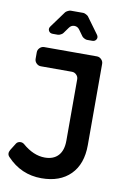

<svg xmlns="http://www.w3.org/2000/svg" viewBox="-100 -979 698 1044"><g transform="rotate(10 249.5 -457.5)"><path d="M366 -817Q376 -804 369.5 -791.5Q363 -779 347 -779H318Q312 -779 302.5 -784Q293 -789 290 -794L267 -826Q256 -842 238 -842Q220 -842 209 -826L186 -794Q183 -789 173.5 -784Q164 -779 158 -779H129Q113 -779 106.5 -791.5Q100 -804 110 -817L175 -906Q178 -910 187.5 -915Q197 -920 203 -920H273Q279 -920 288.5 -915Q298 -910 301 -906ZM387 -700Q401 -700 411.5 -689.5Q422 -679 422 -665V-216Q422 -111 364 -53Q306 5 204 5Q92 5 14 -78Q-2 -94 11 -117L36 -157Q43 -167 56 -168.5Q69 -170 79 -162Q140 -109 203 -109Q251 -109 277 -137.5Q303 -166 303 -220V-559Q303 -573 292.5 -583.5Q282 -594 268 -594H96Q82 -594 71.5 -604.5Q61 -615 61 -629V-665Q61 -679 71.5 -689.5Q82 -700 96 -700Z"/></g></svg>

Font: Trueno
Style: Round
Weight: 400
Designer: Julieta Ulanovsky, Jasper
Foundry: Julieta Ulanovsky, Cannot Into Space Fonts
Version: Version 3.001